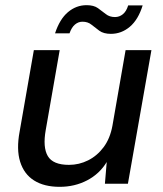

<svg xmlns="http://www.w3.org/2000/svg" viewBox="-20 -711 631 743"><path d="M211 12Q151 12 112 -12.5Q73 -37 58 -85Q43 -133 56 -202L111 -517H211L157 -208Q145 -141 165 -107Q185 -73 247 -73Q286 -73 321 -90.5Q356 -108 381 -141.5Q406 -175 415 -224L466 -517H566L475 0H386L393 -84Q365 -38 317 -13Q269 12 211 12ZM193 -582Q211 -637 243 -664Q275 -691 315 -691Q343 -691 359 -679.5Q375 -668 389.5 -656.5Q404 -645 425 -645Q442 -645 455.5 -656Q469 -667 476 -690H532Q515 -635 482.5 -607.5Q450 -580 409 -580Q381 -580 364.5 -592Q348 -604 334 -615.5Q320 -627 299 -627Q283 -627 270 -616Q257 -605 249 -582Z"/></svg>

Font: DM Sans 11pt Medium
Style: Italic
Weight: 500
Italic angle: -10°
Version: Version 4.004;gftools[0.9.30]